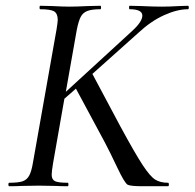

<svg xmlns="http://www.w3.org/2000/svg" viewBox="-20 -645 674 665"><path d="M167 -606Q154 -613 119 -613Q117 -613 117 -619Q117 -625 119 -625L162 -624Q198 -622 221 -622Q244 -622 284 -624L328 -625Q330 -625 330 -619Q330 -613 328 -613Q298 -613 282.5 -607Q267 -601 259.5 -586.5Q252 -572 246 -542L208 -327L438 -538Q473 -570 473 -591Q473 -613 429 -613Q427 -613 427 -619Q427 -625 429 -625L470 -624Q510 -622 540 -622Q568 -622 600 -624L631 -625Q634 -625 634 -619Q634 -613 631 -613Q594 -613 548.5 -592.5Q503 -572 460 -532L300 -389L397 -207Q448 -113 474 -73.5Q500 -34 517.5 -23Q535 -12 562 -12Q565 -12 565 -6Q565 0 562 0H474Q433 0 422.5 -5Q412 -10 386 -65Q360 -120 343 -152L243 -338L203 -303L164 -81Q159 -51 159 -40Q159 -23 170.5 -17.5Q182 -12 215 -12Q217 -12 217 -6Q217 0 215 0Q188 0 174 -1L114 -2L54 -1Q39 0 12 0Q9 0 9 -6Q9 -12 12 -12Q43 -12 58 -17Q73 -22 81 -36.5Q89 -51 94 -81L176 -544Q180 -570 180 -576Q180 -598 167 -606Z"/></svg>

Font: CormorantInfant-MediumItalic
Style: Italic
Weight: 500
Italic angle: -10°
Designer: Christian Thalmann (Catharsis Fonts)
Foundry: Catharsis Fonts
Version: Version 3.303